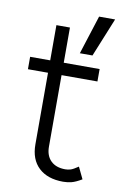

<svg xmlns="http://www.w3.org/2000/svg" viewBox="-84 -775 546 838"><g transform="rotate(10 188.5 -356.5)"><path d="M231 -553 286 -725H357L287 -553ZM256 12Q187 12 148 -24.5Q109 -61 109 -128V-656H169V-128Q169 -88 192 -65.5Q215 -43 256 -43Q268 -43 279.5 -46.5Q291 -50 313 -65L338 -13Q311 3 293 7.5Q275 12 256 12ZM20 -445V-500H328V-445Z"/></g></svg>

Font: Figtree Light
Style: Regular
Weight: 300
Designer: Erik Kennedy
Foundry: Erik Kennedy
Version: Version 2.001;gftools[0.9.30]